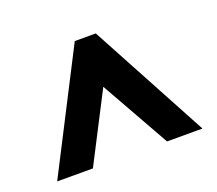

<svg xmlns="http://www.w3.org/2000/svg" viewBox="-77 -885 678 601"><g transform="rotate(-20 262.0 -585.0)"><path d="M20 -388 222 -782H292L504 -388H386L257 -617L139 -388Z"/></g></svg>

Font: Noto Sans Malayalam UI ExtraCondensed
Style: Bold
Weight: 700
Width: 2
Designer: Jelle Bosma - Monotype Design Team
Foundry: Monotype Imaging Inc.
Version: Version 2.104; ttfautohint (v1.8.4.7-5d5b)